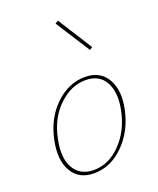

<svg xmlns="http://www.w3.org/2000/svg" viewBox="-130 -763 696 846"><g transform="rotate(-20 218.0 -340.5)"><path d="M333 -514 230 -675 244 -684 346 -523ZM165 3Q94 3 62.5 -51.5Q31 -106 49 -194Q69 -291 131.5 -350.5Q194 -410 270 -410Q341 -410 373 -355.5Q405 -301 387 -215Q367 -120 305 -58.5Q243 3 165 3ZM169 -11Q239 -11 295.5 -69Q352 -127 370 -215Q387 -295 360 -345.5Q333 -396 268 -396Q200 -396 142 -340.5Q84 -285 66 -194Q48 -110 76.5 -60.5Q105 -11 169 -11Z"/></g></svg>

Font: EauTestText Thin
Style: Italic
Weight: 250
Italic angle: -12°
Designer: Christian Thalmann (Catharsis Fonts)
Version: Version 0.001;PS 000.001;hotconv 1.0.88;makeotf.lib2.5.64775